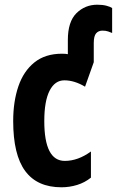

<svg xmlns="http://www.w3.org/2000/svg" viewBox="-20 -785 496 815"><path d="M241 10Q138 10 87 -59Q36 -128 36 -271Q36 -354 58 -418.5Q80 -483 126 -520Q172 -557 243 -557Q251 -557 257.5 -556.5Q264 -556 268 -555V-615Q268 -693 304.5 -729Q341 -765 393 -765Q416 -765 432.5 -760.5Q449 -756 456 -751V-645Q449 -648 439 -651.5Q429 -655 415 -655Q398 -655 388 -643.5Q378 -632 378 -602V-521L341 -417Q296 -444 253 -444Q213 -444 190.5 -400Q168 -356 168 -271Q168 -102 255 -102Q311 -102 366 -142V-31Q340 -10 307.5 0Q275 10 241 10Z"/></svg>

Font: Noto Sans ExtraCondensed
Style: Bold
Weight: 700
Width: 2
Designer: Monotype Design Team
Foundry: Monotype Imaging Inc.
Version: Version 2.013; ttfautohint (v1.8.4.7-5d5b)